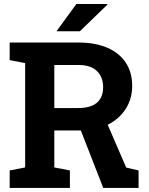

<svg xmlns="http://www.w3.org/2000/svg" viewBox="-20 -919 728 939"><path d="M27.3 0V-85.4L103 -100.1V-610.4L27.3 -625V-710.9H364.3Q446.3 -710.9 504.9 -685.5Q563.5 -660.2 595 -612.8Q626.5 -565.4 626.5 -499Q626.5 -436.5 595.2 -387.2Q564 -337.9 508.3 -309.6Q452.6 -281.2 379.9 -280.8H245.6V-100.1L321.8 -85.4V0ZM484.9 0 365.2 -307.1 493.7 -338.9 597.2 -99.6 657.7 -85.4V0ZM245.6 -390.6H361.8Q423.3 -390.6 453.9 -416.7Q484.4 -442.9 484.4 -492.7Q484.4 -542 454.1 -571.5Q423.8 -601.1 364.3 -601.1H245.6ZM256.3 -766.1 353.5 -899.4H504.4L505.4 -896.5L370.6 -766.1H260.3Z"/></svg>

Font: Robotiche
Style: Bold
Weight: 700
Designer: Google
Version: Version 2.001